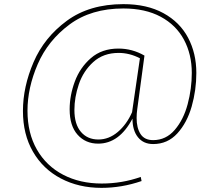

<svg xmlns="http://www.w3.org/2000/svg" viewBox="-20 -712 1060 929"><path d="M930 -359Q930 -276 907.5 -197Q885 -118 838 -66.5Q791 -15 721 -15Q674 -15 647.5 -48Q621 -81 621 -138Q557 -17 455 -17Q394 -17 355.5 -60Q317 -103 317 -183Q317 -250 342 -317.5Q367 -385 420 -431Q473 -477 553 -477Q620 -477 679 -443L644 -183Q641 -162 641 -141Q641 -93 660 -63.5Q679 -34 721 -34Q783 -34 825.5 -83.5Q868 -133 888 -208Q908 -283 908 -359Q908 -449 870 -520Q832 -591 757.5 -631Q683 -671 577 -671Q421 -671 316.5 -593.5Q212 -516 162.5 -401.5Q113 -287 113 -176Q113 -68 158.5 11.5Q204 91 285.5 133.5Q367 176 472 176Q571 176 661 144L665 164Q569 197 471 197Q361 197 274.5 151.5Q188 106 139.5 22Q91 -62 91 -175Q91 -292 142.5 -411.5Q194 -531 303.5 -611.5Q413 -692 577 -692Q691 -692 770.5 -648.5Q850 -605 890 -529.5Q930 -454 930 -359ZM619 -169 657 -430Q607 -456 554 -456Q480 -456 431.5 -412Q383 -368 361.5 -304.5Q340 -241 340 -180Q340 -111 371.5 -74Q403 -37 456 -37Q507 -37 550 -73.5Q593 -110 619 -169Z"/></svg>

Font: Fira Sans Thin
Style: Italic
Weight: 250
Italic angle: -8°
Designer: Carrois Corporate & Edenspiekermann AG
Foundry: Carrois Corporate GbR & Edenspiekermann AG
Version: Version 4.203